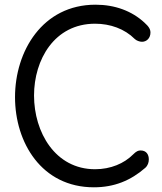

<svg xmlns="http://www.w3.org/2000/svg" viewBox="-20 -787 692 818"><path d="M546 -128C509 -91 452 -66 385 -66C215 -66 125 -224 125 -380C125 -533 212 -686 385 -686C450 -686 511 -664 554 -621C561 -614 575 -609 585 -609C605 -609 621 -625 621 -648C621 -662 615 -673 595 -691C542 -740 470 -767 387 -767C161 -767 44 -569 44 -373C44 -180 157 11 380 11C467 11 537 -18 599 -72C610 -82 614 -95 614 -108C614 -128 604 -146 579 -146C569 -146 561 -143 546 -128Z"/></svg>

Font: Numismatica Pro
Style: Regular
Weight: 400
Designer: Chris Hopkins
Foundry: Edward C. D. Hopkins
Version: Version 2.19D